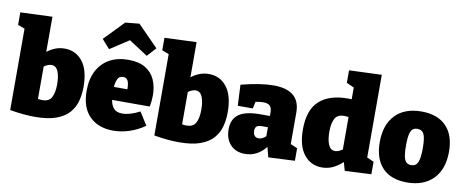

<svg xmlns="http://www.w3.org/2000/svg" viewBox="-78 -1173 3670 1511"><g transform="rotate(10 1756.5 -417.5)"><path d="M248 15Q205 15 155.5 10.5Q106 6 48 -4V-654L-7 -675V-775L248 -785V-504Q277 -527 312 -541Q347 -555 388 -555Q476 -555 530.5 -486.5Q585 -418 585 -283Q585 -223 570.5 -169.5Q556 -116 519.5 -74.5Q483 -33 417 -9Q351 15 248 15ZM284 -125Q338 -125 357.5 -164Q377 -203 377 -267Q377 -331 360.5 -370.5Q344 -410 307 -410Q281 -410 248 -387V-128Q268 -125 284 -125Z M873 15Q755 15 684.5 -54.5Q614 -124 614 -259Q614 -352 648.5 -418Q683 -484 746 -519.5Q809 -555 896 -555Q981 -555 1033.5 -523Q1086 -491 1110 -436Q1134 -381 1134 -312Q1134 -269 1125 -222H824Q830 -182 851.5 -156Q873 -130 921 -130Q981 -130 1060 -171L1125 -68Q1064 -26 1000 -5.5Q936 15 873 15ZM879 -415Q847 -415 835 -388.5Q823 -362 820 -325H928Q928 -371 917 -393Q906 -415 879 -415ZM731 -611 668 -682 820 -839 932 -850 1097 -682 1032 -611 881 -709Z M1400 15Q1357 15 1307.5 10.5Q1258 6 1200 -4V-654L1145 -675V-775L1400 -785V-504Q1429 -527 1464 -541Q1499 -555 1540 -555Q1628 -555 1682.5 -486.5Q1737 -418 1737 -283Q1737 -223 1722.5 -169.5Q1708 -116 1671.5 -74.5Q1635 -33 1569 -9Q1503 15 1400 15ZM1436 -125Q1490 -125 1509.5 -164Q1529 -203 1529 -267Q1529 -331 1512.5 -370.5Q1496 -410 1459 -410Q1433 -410 1400 -387V-128Q1420 -125 1436 -125Z M2113 10 2092 -70Q2025 15 1926 15Q1853 15 1810 -31Q1767 -77 1767 -154Q1767 -236 1821.5 -274.5Q1876 -313 1991 -313H2069V-339Q2069 -377 2053 -393.5Q2037 -410 2001 -410Q1974 -410 1938 -403L1926 -348H1806L1798 -515Q1952 -555 2057 -555Q2269 -555 2269 -376V-124L2324 -100V0ZM1967 -178Q1967 -150 1979.5 -137Q1992 -124 2011 -124Q2041 -124 2069 -151V-223H2024Q1993 -223 1980 -213Q1967 -203 1967 -178Z M2541 15Q2453 15 2398 -53.5Q2343 -122 2343 -255Q2343 -411 2422.5 -483Q2502 -555 2650 -555Q2665 -555 2680 -554V-648L2620 -675V-775L2880 -785V-124L2935 -100V0L2724 10L2705 -57Q2666 -21 2626 -3Q2586 15 2541 15ZM2621 -130Q2647 -130 2680 -153V-412Q2660 -415 2644 -415Q2590 -415 2570.5 -376.5Q2551 -338 2551 -274Q2551 -210 2567.5 -170Q2584 -130 2621 -130Z M3239 -555Q3367 -555 3436.5 -484Q3506 -413 3506 -280Q3506 -140 3430 -62.5Q3354 15 3220 15Q3092 15 3024 -57Q2956 -129 2956 -261Q2956 -400 3030 -477.5Q3104 -555 3239 -555ZM3230 -415Q3193 -415 3178.5 -383Q3164 -351 3164 -270Q3164 -189 3178.5 -157Q3193 -125 3230 -125Q3268 -125 3283 -158.5Q3298 -192 3298 -272Q3298 -352 3283 -383.5Q3268 -415 3230 -415Z"/></g></svg>

Font: Bitter Black
Style: Regular
Weight: 900
Designer: Sol Matas, and Bitter project Authors
Foundry: Sol Matas
Version: Version 2.001